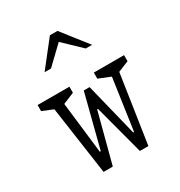

<svg xmlns="http://www.w3.org/2000/svg" viewBox="-185 -927 991 1056"><g transform="rotate(-30 310.0 -399.0)"><path d="M99 -468 126.5 -424.5 35.5 -461.5V-500H237.5V-461.5L148 -424.5L161.5 -468L203.5 -106.5H209.5L295.5 -442.5H332.5L415.5 -106.5H421L473 -468L483.5 -424.5L392.5 -461.5V-500H584.5V-461.5L493.5 -424.5L521 -468L450.5 0H396.5L312.5 -316H307.5L224.5 0H166ZM286 -798.5H334L461 -637H420.5L296 -756H324L199.5 -637H159Z"/></g></svg>

Font: Monaspace Xenon Var
Style: Regular
Weight: 400
Designer: Riley Cran and the Lettermatic Team
Version: Version 1.000 (Monaspace Xenon Var)